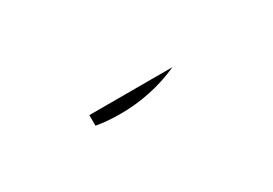

<svg xmlns="http://www.w3.org/2000/svg" viewBox="-17 -364 239 168"><g transform="rotate(-30 102.5 -279.5)"><path d="M58.6 -275.4V-286.1H142.6Q114.3 -273.4 82.8 -273.4Q69.8 -273.4 58.6 -275.4Z"/></g></svg>

Font: AgreloyInT3
Style: Medium
Weight: 400
Designer: gluk
Foundry: gluk
Version: Version 0.27